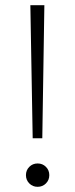

<svg xmlns="http://www.w3.org/2000/svg" viewBox="-20 -720 290 740"><path d="M97 -700H151L143 -187H106ZM80 -45Q80 -64 93 -77Q106 -90 125 -90Q144 -90 157 -77Q170 -64 170 -45Q170 -26 157 -13Q144 0 125 0Q106 0 93 -13Q80 -26 80 -45Z"/></svg>

Font: Niramit ExtraLight
Style: Regular
Weight: 200
Designer: Katatrad Aksorn Co.,Ltd.
Foundry: Cadson Demak Co.,Ltd.
Version: Version 1.000; ttfautohint (v1.6)